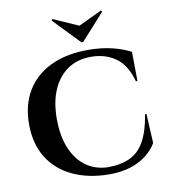

<svg xmlns="http://www.w3.org/2000/svg" viewBox="-99 -1009 978 1107"><g transform="rotate(-10 390.0 -455.5)"><path d="M722 -292 731 -120Q709 -83 672 -53Q635 -23 580 -4.5Q525 14 450 14Q328 13 236.5 -30.5Q145 -74 95 -155Q45 -236 45 -351Q45 -463 94 -544.5Q143 -626 234.5 -670Q326 -714 453 -714Q533 -714 596.5 -698Q660 -682 702 -659L704 -488H695Q668 -587 607 -629.5Q546 -672 464 -672Q384 -672 327 -633Q270 -594 239 -523Q208 -452 208 -353Q208 -254 237.5 -182Q267 -110 321.5 -70Q376 -30 450 -28Q527 -28 580 -53Q633 -78 665.5 -136Q698 -194 714 -292ZM573 -917 567 -925 430 -860 283 -925 277 -917 424 -764H435Z"/></g></svg>

Font: Cinzel
Style: Bold
Weight: 700
Designer: Natanael Gama
Version: Version 2.000